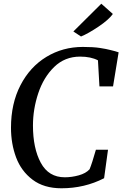

<svg xmlns="http://www.w3.org/2000/svg" viewBox="-20 -1003 657 1031"><path d="M410 -699Q328 -699 271 -643.5Q214 -588 185.5 -502.5Q157 -417 157 -329Q157 -207 199 -129Q241 -51 328 -51Q365 -51 403 -61.5Q441 -72 461 -94Q474 -125 495 -199H560L539 -46Q434 8 310 8Q216 8 155 -38Q94 -84 66.5 -157.5Q39 -231 39 -317Q39 -447 90 -545.5Q141 -644 229 -697.5Q317 -751 425 -751Q481 -751 516.5 -745.5Q552 -740 572.5 -734.5Q593 -729 598 -728L617 -722L587 -539H514L506 -679Q468 -699 410 -699ZM524 -983 586 -928Q564 -897 509 -860Q454 -823 415 -807L374 -834Z"/></svg>

Font: Koeln Type Serif
Style: Italic
Weight: 400
Italic angle: -8°
Designer: Eben Sorkin
Foundry: Eben Sorkin
Version: Version 2.002